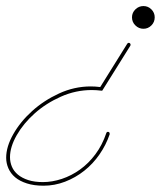

<svg xmlns="http://www.w3.org/2000/svg" viewBox="-63 -461 543 622"><path d="M354.2 -322.3Q356.1 -322.3 358.1 -320.6Q360 -319 360 -315.8Q360 -313.8 359.4 -313.2L268.2 -167.3H265Q249.3 -169.3 234.4 -169.3Q182.3 -169.3 134.1 -147.8Q85.9 -126.3 49.5 -93.8Q13 -61.2 -8.8 -23.1Q-30.6 15 -30.6 48.2Q-30.6 64.5 -24.4 79.1Q-18.2 93.8 -4.9 104.8Q8.5 115.9 28.6 122.4Q48.8 128.9 76.2 128.9Q106.1 128.9 137.4 118.5Q168.6 108.1 196.3 88.2Q224 68.4 246.1 38.7Q268.2 9.1 281.2 -29.3Q282.6 -33.9 286.5 -33.9Q292.3 -33.9 292.3 -27.3V-26Q280.6 8.5 259.4 39.1Q238.3 69.7 210 92.1Q181.6 114.6 147.8 127.6Q113.9 140.6 78.1 140.6Q46.9 140.6 23.8 133.1Q0.7 125.7 -14 113.3Q-28.6 100.9 -35.8 84.3Q-43 67.7 -43 50.1Q-43 14.3 -20.2 -26Q2.6 -66.4 40.7 -100.9Q78.8 -135.4 128.3 -158.2Q177.7 -181 231.1 -181Q246.1 -181 261.7 -179L349 -319Q350.9 -322.3 354.2 -322.3ZM364.6 -404.9Q364.6 -419.9 375.7 -430.7Q386.7 -441.4 401.7 -441.4Q416.7 -441.4 427.4 -430.7Q438.2 -419.9 438.2 -404.9Q438.2 -389.3 427.4 -378.6Q416.7 -367.8 401.7 -367.8Q386.7 -367.8 375.7 -378.6Q364.6 -389.3 364.6 -404.9Z"/></svg>

Font: League Script
Style: League Script
Weight: 400
Foundry: Haley Fiege
Version: Version 1.001